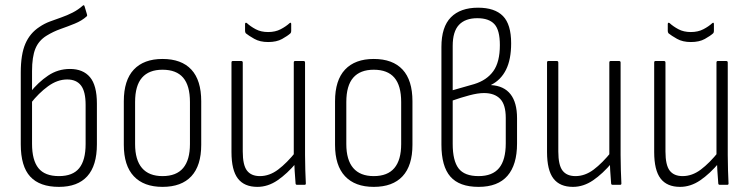

<svg xmlns="http://www.w3.org/2000/svg" viewBox="-20 -721 2924 749"><path d="M210 8Q135 8 98 -32Q61 -72 61 -158V-438Q61 -509 79 -550.5Q97 -592 134 -616Q153 -629 174.5 -637Q196 -645 219 -653Q242 -661 263.5 -672Q285 -683 303 -699Q305 -701 307 -700.5Q309 -700 310 -696L319 -666Q320 -664 320 -661.5Q320 -659 318 -657Q299 -640 272 -629Q245 -618 216.5 -608Q188 -598 162 -582Q131 -563 118 -531Q105 -499 105 -444V-160Q105 -96 130 -65Q155 -34 210 -34Q264 -34 289 -65Q314 -96 314 -159V-312Q314 -364 296 -387.5Q278 -411 242 -411Q204 -411 167.5 -384.5Q131 -358 99 -317L97 -360Q129 -400 167.5 -426Q206 -452 253 -452Q304 -452 331 -420Q358 -388 358 -317V-158Q358 -75 320.5 -33.5Q283 8 210 8Z M614 8Q541 8 502 -33.5Q463 -75 463 -156V-326Q463 -408 502 -449.5Q541 -491 614 -491Q688 -491 726.5 -449.5Q765 -408 765 -326V-156Q765 -75 726.5 -33.5Q688 8 614 8ZM614 -34Q668 -34 694.5 -65.5Q721 -97 721 -159V-323Q721 -387 694.5 -418Q668 -449 614 -449Q561 -449 534 -418Q507 -387 507 -323V-159Q507 -97 534 -65.5Q561 -34 614 -34Z M984 8Q933 8 908 -24.5Q883 -57 883 -128V-477Q883 -483 888 -483H921Q927 -483 927 -477V-130Q927 -77 943.5 -55.5Q960 -34 994 -34Q1031 -34 1065 -59.5Q1099 -85 1135 -130L1137 -87Q1100 -43 1062.5 -17.5Q1025 8 984 8ZM1139 0Q1133 0 1133 -6Q1131 -29 1129.5 -54.5Q1128 -80 1128 -99L1126 -110V-477Q1126 -483 1131 -483H1164Q1170 -483 1170 -477V-116Q1170 -84 1171 -57Q1172 -30 1173 -7Q1174 0 1168 0ZM1026 -557Q994 -557 972 -569.5Q950 -582 939 -591Q936 -595 936 -600V-627Q936 -631 938 -632Q940 -633 943 -631Q957 -618 977.5 -607Q998 -596 1026 -596Q1054 -596 1075 -607Q1096 -618 1110 -631Q1113 -633 1114.5 -632Q1116 -631 1116 -627V-600Q1116 -594 1113 -591Q1102 -581 1080.5 -569Q1059 -557 1026 -557Z M1438 8Q1365 8 1326 -33.5Q1287 -75 1287 -156V-326Q1287 -408 1326 -449.5Q1365 -491 1438 -491Q1512 -491 1550.5 -449.5Q1589 -408 1589 -326V-156Q1589 -75 1550.5 -33.5Q1512 8 1438 8ZM1438 -34Q1492 -34 1518.5 -65.5Q1545 -97 1545 -159V-323Q1545 -387 1518.5 -418Q1492 -449 1438 -449Q1385 -449 1358 -418Q1331 -387 1331 -323V-159Q1331 -97 1358 -65.5Q1385 -34 1438 -34Z M1847 8Q1772 8 1737 -32Q1702 -72 1702 -157V-538Q1702 -616 1739 -653.5Q1776 -691 1845 -691Q1910 -691 1942 -658.5Q1974 -626 1974 -552Q1974 -489 1954 -449Q1934 -409 1896 -390V-389Q1946 -386 1971.5 -353.5Q1997 -321 1997 -260V-161Q1997 -78 1959.5 -35Q1922 8 1847 8ZM1847 -34Q1901 -34 1927 -65.5Q1953 -97 1953 -162V-261Q1953 -313 1931 -335.5Q1909 -358 1868 -358Q1844 -358 1810.5 -349Q1777 -340 1746 -329V-160Q1746 -94 1769 -64Q1792 -34 1847 -34ZM1746 -369 1830 -393Q1879 -408 1904.5 -443.5Q1930 -479 1930 -545Q1930 -604 1908.5 -627Q1887 -650 1842 -650Q1795 -650 1770.5 -624Q1746 -598 1746 -542Z M2215 8Q2164 8 2139 -24.5Q2114 -57 2114 -128V-477Q2114 -483 2119 -483H2152Q2158 -483 2158 -477V-130Q2158 -77 2174.5 -55.5Q2191 -34 2225 -34Q2262 -34 2296 -59.5Q2330 -85 2366 -130L2368 -87Q2331 -43 2293.5 -17.5Q2256 8 2215 8ZM2370 0Q2364 0 2364 -6Q2362 -29 2360.5 -54.5Q2359 -80 2359 -99L2357 -110V-477Q2357 -483 2362 -483H2395Q2401 -483 2401 -477V-116Q2401 -84 2402 -57Q2403 -30 2404 -7Q2405 0 2399 0Z M2633 8Q2582 8 2557 -24.5Q2532 -57 2532 -128V-477Q2532 -483 2537 -483H2570Q2576 -483 2576 -477V-130Q2576 -77 2592.5 -55.5Q2609 -34 2643 -34Q2680 -34 2714 -59.5Q2748 -85 2784 -130L2786 -87Q2749 -43 2711.5 -17.5Q2674 8 2633 8ZM2788 0Q2782 0 2782 -6Q2780 -29 2778.5 -54.5Q2777 -80 2777 -99L2775 -110V-477Q2775 -483 2780 -483H2813Q2819 -483 2819 -477V-116Q2819 -84 2820 -57Q2821 -30 2822 -7Q2823 0 2817 0ZM2675 -557Q2643 -557 2621 -569.5Q2599 -582 2588 -591Q2585 -595 2585 -600V-627Q2585 -631 2587 -632Q2589 -633 2592 -631Q2606 -618 2626.5 -607Q2647 -596 2675 -596Q2703 -596 2724 -607Q2745 -618 2759 -631Q2762 -633 2763.5 -632Q2765 -631 2765 -627V-600Q2765 -594 2762 -591Q2751 -581 2729.5 -569Q2708 -557 2675 -557Z"/></svg>

Font: Sofia Sans Condensed Light
Style: Regular
Weight: 300
Designer: Botio Nikoltchev, Ani Petrova
Foundry: lettersoup
Version: Version 4.101